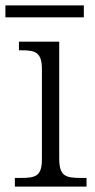

<svg xmlns="http://www.w3.org/2000/svg" viewBox="-28 -690 350 710"><path d="M-8 -626H282V-670H-8ZM27 0H292V-32H272C213 -32 191 -39 191 -105V-536H42V-504H52C103 -504 127 -497 127 -433V-102C127 -38 104 -32 47 -32H27Z"/></svg>

Font: Noto Serif Light
Style: Regular
Weight: 300
Designer: Monotype Design Team
Foundry: Monotype Imaging Inc.
Version: Version 2.013